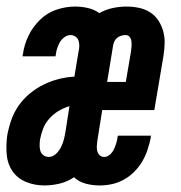

<svg xmlns="http://www.w3.org/2000/svg" viewBox="-31 -558 551 586"><path d="M104 8Q75 8 49 -2.5Q23 -13 7.5 -35Q-8 -57 -10.5 -86Q-13 -115 -9 -144Q-5 -167 3 -190.5Q11 -214 25.5 -235Q40 -256 60 -272.5Q80 -289 102.5 -300Q125 -311 149 -317Q173 -323 196 -324L209 -402Q211 -410 211 -418.5Q211 -427 208.5 -434.5Q206 -442 199 -446.5Q192 -451 184 -451Q174 -451 165 -444Q156 -437 151 -428Q146 -419 143 -409Q140 -399 139 -389Q139 -388 138.5 -387Q138 -386 138 -386H38Q38 -388 38 -389.5Q38 -391 39 -393Q43 -422 56 -449Q69 -476 91 -497.5Q113 -519 141.5 -528.5Q170 -538 198 -538Q218 -538 237.5 -533.5Q257 -529 272 -518Q292 -529 313 -533.5Q334 -538 355 -538Q375 -538 393.5 -534Q412 -530 427 -520.5Q442 -511 452 -496Q462 -481 467 -463Q472 -445 471.5 -426Q471 -407 468 -388L440 -222H281L266 -128Q265 -120 264.5 -112Q264 -104 266 -96.5Q268 -89 273.5 -84Q279 -79 287 -79Q297 -79 305 -86.5Q313 -94 317 -103Q321 -112 324 -121.5Q327 -131 328 -141Q329 -142 329 -143Q329 -144 329 -144H430Q429 -142 429 -140.5Q429 -139 429 -137Q425 -118 419 -100Q413 -82 403 -65Q393 -48 378.5 -33.5Q364 -19 346.5 -9.5Q329 0 310.5 4Q292 8 273 8Q251 8 230.5 2.5Q210 -3 195 -17Q174 -3 150.5 2.5Q127 8 104 8ZM353 -308 369 -402Q370 -409 370.5 -417Q371 -425 370 -432.5Q369 -440 364.5 -445.5Q360 -451 352 -451Q346 -451 339 -449Q332 -447 326.5 -442.5Q321 -438 318 -431.5Q315 -425 314 -418L296 -308ZM118 -79Q130 -79 140 -88.5Q150 -98 155.5 -109.5Q161 -121 164 -132.5Q167 -144 169 -157L181 -234Q164 -229 148 -219.5Q132 -210 119.5 -196Q107 -182 100.5 -165Q94 -148 91 -131Q90 -122 90 -113Q90 -104 92.5 -96.5Q95 -89 102 -84Q109 -79 118 -79Z"/></svg>

Font: Iosevka Curly Slab Oblique
Style: Bold
Weight: 700
Italic angle: -9°
Monospace: yes
Designer: Belleve Invis
Foundry: Belleve Invis
Version: Version 11.1.0; ttfautohint (v1.8.3)